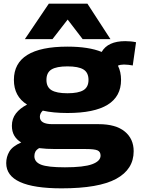

<svg xmlns="http://www.w3.org/2000/svg" viewBox="-20 -810 774 1050"><path d="M317 220Q14 220 14 82Q14 48 31 19Q48 -10 96 -31Q71 -46 58 -68.5Q45 -91 45 -122Q45 -161 67 -189.5Q89 -218 128 -238Q56 -283 56 -373Q56 -555 349 -555Q465 -555 536 -526Q570 -585 665 -585Q697 -585 724 -579L706 -452Q695 -454 682.5 -455.5Q670 -457 658 -457Q639 -457 625 -451Q642 -417 642 -373Q642 -192 349 -192Q271 -192 214 -205Q198 -190 198 -171Q198 -131 267 -131H520Q613 -131 662 -91Q711 -51 711 17Q711 116 615.5 168Q520 220 317 220ZM349 -300Q409 -300 436.5 -317Q464 -334 464 -373Q464 -413 436.5 -430Q409 -447 349 -447Q289 -447 261.5 -430Q234 -413 234 -373Q234 -334 261.5 -317Q289 -300 349 -300ZM168 44Q168 76 204.5 90.5Q241 105 335 105Q438 105 484 88Q530 71 530 41Q530 20 513.5 12.5Q497 5 449 5H283Q233 5 194 0Q179 9 173.5 19.5Q168 30 168 44ZM116 -596 247 -790H458L584 -596H432L350 -703L267 -596Z"/></svg>

Font: Georama Extended
Style: Bold
Weight: 700
Width: 7
Designer: Jean-Baptiste Levee
Foundry: Production Type
Version: Version 1.000